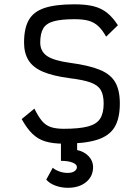

<svg xmlns="http://www.w3.org/2000/svg" viewBox="-20 -652 640 890"><path d="M275 14Q225 14 190.2 3.5Q155.5 -7 129.8 -32.2Q104 -57.5 80.5 -100L139.5 -148.5Q157 -112.5 174 -92Q191 -71.5 215 -63.2Q239 -55 275 -55Q347.5 -55 387.8 -65.8Q428 -76.5 444.2 -102Q460.5 -127.5 460.5 -172Q460.5 -212.5 446.8 -235.2Q433 -258 399 -270Q365 -282 303.5 -289.5Q226.5 -299.5 179.8 -319.2Q133 -339 112.2 -372.5Q91.5 -406 91.5 -454.5Q91.5 -521 113.8 -559.8Q136 -598.5 187 -615.2Q238 -632 325 -632Q378 -632 413.8 -623Q449.5 -614 476.2 -592.8Q503 -571.5 526.5 -535L472 -482Q454 -514 435.2 -531.2Q416.5 -548.5 391 -555.8Q365.5 -563 325 -563Q263.5 -563 228.8 -553.2Q194 -543.5 180.2 -519.8Q166.5 -496 166.5 -454.5Q166.5 -414.5 197.5 -392.8Q228.5 -371 306.5 -360.5Q392.5 -349 442.5 -328.5Q492.5 -308 514 -271Q535.5 -234 535.5 -172Q535.5 -102.5 510.8 -62Q486 -21.5 429.2 -3.8Q372.5 14 275 14ZM294 218.5Q263.5 218.5 236.2 208.2Q209 198 194.5 180.5L224.5 125.5Q235.5 135.5 254.5 142.5Q273.5 149.5 294 149.5Q313.5 149.5 325 141.8Q336.5 134 336.5 122.5Q336.5 109.5 316 101.5Q295.5 93.5 262.5 93.5V-5H337.5V43.5Q370.5 50.5 391 72.2Q411.5 94 411.5 122.5Q411.5 165.5 379.2 192Q347 218.5 294 218.5Z"/></svg>

Font: Victor Mono Thin
Style: Regular
Weight: 100
Monospace: yes
Designer: Rune Bjørnerås
Version: Version 1.561;gftools[0.9.30]